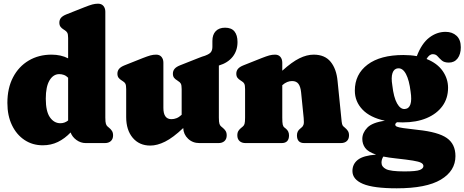

<svg xmlns="http://www.w3.org/2000/svg" viewBox="-20 -775 2516 1040"><path d="M20 -217.5Q20 -298 50.8 -356.5Q81.5 -415 135.5 -447Q189.5 -479 259 -479Q310 -479 349 -459V-569Q349 -590 344.2 -598Q339.5 -606 330.5 -611.5L325 -615Q313.5 -622 307.5 -630.5Q301.5 -639 301.5 -652.5Q301.5 -667.5 310.2 -678.2Q319 -689 340.5 -697.5L439 -736.5Q464.5 -746.5 480 -750.8Q495.5 -755 511 -755Q530 -755 540.2 -742.8Q550.5 -730.5 550.5 -711.5V-138Q550.5 -113 553.8 -103.8Q557 -94.5 563 -89.5L569 -84.5Q580 -76 586.2 -66.2Q592.5 -56.5 592.5 -42Q592.5 -22 580.5 -11Q568.5 0 548 0H444.5Q417 0 394 -16.8Q371 -33.5 362.5 -57.5Q331 -24.5 293.8 -6.2Q256.5 12 211.5 12Q156 12 112.8 -16.8Q69.5 -45.5 44.8 -97Q20 -148.5 20 -217.5ZM228 -240.5Q228 -171.5 250.5 -139.5Q273 -107.5 307 -107.5Q330.5 -107.5 349 -122.5V-354Q338 -365 326 -369.2Q314 -373.5 301 -373.5Q268.5 -373.5 248.2 -339.5Q228 -305.5 228 -240.5Z M663.5 -141V-292.5Q663.5 -313.5 659 -321.8Q654.5 -330 645.5 -335L639.5 -339Q628 -346 622 -354.2Q616 -362.5 616 -376Q616 -391 625 -402Q634 -413 655.5 -421.5L753.5 -460.5Q779 -470.5 794.5 -474.8Q810 -479 826 -479Q844.5 -479 854.8 -466.8Q865 -454.5 865 -435.5V-190.5Q865 -129.5 908.5 -129.5Q922.5 -129.5 936 -134.8Q949.5 -140 963 -152.5L964 -153.5V-292.5Q964 -313.5 959.5 -321.8Q955 -330 946 -335L940.5 -339Q928.5 -346 922.5 -354.2Q916.5 -362.5 916.5 -376Q916.5 -391 925.5 -402Q934.5 -413 956 -421.5L1054.5 -460.5Q1077 -469.5 1090 -473L1093.5 -474.5Q1116 -483 1123.2 -493.8Q1130.5 -504.5 1130.5 -521.5V-553.5Q1130.5 -587.5 1148.5 -606.2Q1166.5 -625 1199 -625Q1233.5 -625 1250 -604.8Q1266.5 -584.5 1266.5 -547.5Q1266.5 -500.5 1240.2 -467.5Q1214 -434.5 1165.5 -420V-138Q1165.5 -113 1168.8 -103.8Q1172 -94.5 1178.5 -89.5L1184.5 -84.5Q1195.5 -76 1201.8 -66.2Q1208 -56.5 1208 -42Q1208 -22 1196 -11Q1184 0 1163.5 0H1060Q1023.5 0 998.8 -23.5Q974 -47 972.5 -81.5Q917 -29 874.2 -7.8Q831.5 13.5 794 13.5Q734.5 13.5 699 -28.5Q663.5 -70.5 663.5 -141Z M1509 -435.5V-392Q1561.5 -439.5 1601.8 -459.2Q1642 -479 1679 -479Q1739.5 -479 1771 -440.2Q1802.5 -401.5 1808.5 -336L1828.5 -138Q1830.5 -113 1832.8 -103.8Q1835 -94.5 1841 -89.5L1847 -84.5Q1858 -75.5 1864.2 -66Q1870.5 -56.5 1870.5 -42Q1870.5 -22 1858.8 -11Q1847 0 1826 0H1628Q1588.5 0 1588.5 -42Q1588.5 -65 1606.5 -78.5L1613.5 -84.5Q1620.5 -89.5 1624 -99.5Q1627.5 -109.5 1625 -135.5L1611 -274.5Q1608 -305 1596.8 -320.5Q1585.5 -336 1562 -336Q1549 -336 1535.8 -330.8Q1522.5 -325.5 1509 -313.5V-138Q1509 -110.5 1511.5 -100Q1514 -89.5 1520.5 -84.5L1528 -78.5Q1545.5 -64.5 1545.5 -42Q1545.5 0 1505.5 0H1310Q1289.5 0 1277.5 -11Q1265.5 -22 1265.5 -42Q1265.5 -56.5 1271.5 -66.2Q1277.5 -76 1289 -84.5L1295 -89.5Q1301.5 -94.5 1304.5 -103.8Q1307.5 -113 1307.5 -138V-292.5Q1307.5 -313.5 1303 -321.8Q1298.5 -330 1289.5 -335L1283.5 -339Q1272 -346 1266 -354.2Q1260 -362.5 1260 -376Q1260 -391 1269 -402Q1278 -413 1299.5 -421.5L1397.5 -460.5Q1423 -470.5 1438.5 -474.8Q1454 -479 1470 -479Q1488.5 -479 1498.8 -466.8Q1509 -454.5 1509 -435.5Z M2243 -71.5Q2354 -60 2400.5 -27.2Q2447 5.5 2447 70.5Q2447 150.5 2368.2 197.8Q2289.5 245 2129 245Q2003 245 1946 221Q1889 197 1889 151.5Q1889 113.5 1918.5 90.5Q1948 67.5 2017 62.5Q1973 47.5 1957.8 26Q1942.5 4.5 1942.5 -22.5Q1942.5 -55.5 1969.5 -83.5Q1996.5 -111.5 2065 -121Q1985 -138 1943.5 -181.5Q1902 -225 1902 -284Q1902 -373 1971 -425Q2040 -477 2165 -477Q2203.5 -477 2237.5 -471L2238 -471.5Q2264 -539.5 2304.8 -571Q2345.5 -602.5 2393.5 -602.5Q2430 -602.5 2453 -581.2Q2476 -560 2476 -519Q2476 -481.5 2458.8 -458.8Q2441.5 -436 2411.5 -436Q2386 -436 2373 -447.5Q2360 -459 2350.2 -470.2Q2340.5 -481.5 2324.5 -481.5Q2305 -481.5 2290.5 -455.5Q2348.5 -432.5 2377.8 -390.5Q2407 -348.5 2407 -299.5Q2407 -242.5 2376.5 -200.5Q2346 -158.5 2290.8 -135.2Q2235.5 -112 2161.5 -112Q2145.5 -112 2130 -113Q2121 -106.5 2121 -100Q2121 -93 2129.8 -89Q2138.5 -85 2164.5 -81.2Q2190.5 -77.5 2243 -71.5ZM2135.5 -405Q2114 -403 2106 -379.2Q2098 -355.5 2105 -313Q2112.5 -247 2130.8 -214.8Q2149 -182.5 2173 -184.5Q2218 -188.5 2204 -279.5Q2196.5 -341 2179 -374Q2161.5 -407 2135.5 -405ZM2046.5 106.5Q2046.5 128.5 2071 141Q2095.5 153.5 2170 153.5Q2235 153.5 2254.2 145.5Q2273.5 137.5 2273.5 124.5Q2273.5 113.5 2261 106.8Q2248.5 100 2216.2 94.8Q2184 89.5 2124 83Q2086 79 2056.5 73Q2046.5 87.5 2046.5 106.5Z"/></svg>

Font: Fraunces 72pt S100 Black
Style: Regular
Weight: 900
Version: Version 1.000; ttfautohint (v1.8.3)